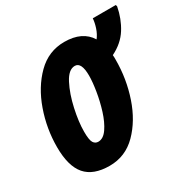

<svg xmlns="http://www.w3.org/2000/svg" viewBox="-171 -917 1069 1085"><g transform="rotate(-30 363.5 -375.0)"><path d="M241 10Q344 10 417.5 -64Q491 -138 530 -253Q569 -368 569 -492Q569 -500 569 -508Q569 -516 568 -523Q639 -558 676 -617Q713 -676 727 -750L724 -760H574Q572 -732 561.5 -700.5Q551 -669 533 -646Q484 -725 367 -725Q264 -725 189.5 -651Q115 -577 75 -463.5Q35 -350 35 -230Q35 -106 85 -48Q135 10 241 10ZM253 -140Q233 -140 222 -157.5Q211 -175 211 -229Q211 -292 229 -374Q247 -456 278.5 -517Q310 -578 351 -578Q394 -578 394 -490Q394 -450 384.5 -391Q375 -332 357 -274.5Q339 -217 312.5 -178.5Q286 -140 253 -140Z"/></g></svg>

Font: Noto Sans Display Condensed Black
Style: Italic
Weight: 900
Width: 3
Italic angle: -192°
Designer: Monotype Design Team
Foundry: Monotype Imaging Inc.
Version: Version 1.900